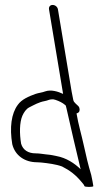

<svg xmlns="http://www.w3.org/2000/svg" viewBox="-20 -705 439 775"><path d="M245.5 -279C246.1 -275.7 247.1 -271.7 248.5 -267C267.1 -184.8 285.6 -103.8 305 -24L305.3 -22C280.6 -46.2 246.9 -68 208.5 -75L182.7 -80L164.3 -82C151.8 -83.4 138.2 -86 123.7 -86C94.4 -86 72.7 -99.1 65.2 -125C58.4 -165.5 58.6 -210.8 70.4 -238C76.5 -251.2 85.1 -265.3 98.7 -272C118.5 -281.9 136.3 -292.5 160.5 -297C172.9 -299 178.6 -304 189.4 -304C192.6 -304.7 197.4 -304 203.7 -302C218.9 -296.8 232 -290.6 243.2 -281C243.3 -280.3 244.1 -279.7 245.5 -279ZM177.9 -667C196.9 -553.3 215.8 -439.7 234.7 -326C213.9 -335.6 186.1 -344.5 162 -336C152.3 -331.8 134.7 -329.9 123.7 -326C96.3 -316.3 67 -303.6 52 -282C25.6 -246.8 18.3 -190.1 29.5 -123C40.8 -76.8 80.5 -50 129.7 -50C135.7 -50 141.4 -49.7 146.8 -49C173.8 -46.1 206.4 -42 230.5 -33C261.6 -17.4 285.4 0.8 308.8 29C312.9 33.9 319.9 41.3 320.7 46C321.4 50.6 357.5 50.8 356.7 46L353.7 28C352.4 20.7 350.6 11.7 348.2 1C336 -39.5 327.5 -75.8 318.3 -118C308.7 -162.4 296.5 -201.4 288.9 -247C292.6 -248.3 295.7 -250 298 -252C303 -258 302.9 -269.7 295.9 -277L285.2 -287C280.6 -292 276.9 -294.6 275.5 -303C273.1 -313.7 271 -324.3 269.2 -335L213.9 -667C212.2 -677.4 202.6 -685 192.4 -685C182.2 -685 176.2 -677.3 177.9 -667Z"/></svg>

Font: CiSf OpenHand
Style: OpObl
Weight: 400
Foundry: Cannot Into Space Fonts
Version: Version 0.7892